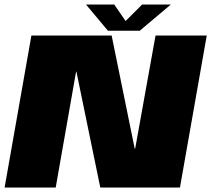

<svg xmlns="http://www.w3.org/2000/svg" viewBox="-32 -833 938 853"><path d="M-11.5 0H215.5L306 -514.5H307.5L413.5 0H767.5L886.5 -675H659L568.5 -172.5H566.5L464 -675H107.5ZM447.5 -696.5H589L727 -813H599.5L526 -739.5L475.5 -813H350Z"/></svg>

Font: Anybody Thin Black
Style: Italic
Weight: 900
Italic angle: -10°
Version: Version 1.113;gftools[0.9.25]